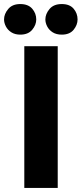

<svg xmlns="http://www.w3.org/2000/svg" viewBox="-39 -928 403 948"><path d="M81 -700H246V0H81ZM-19 -832Q-19 -859 1.5 -883.5Q22 -908 61 -908Q100 -908 120 -885Q140 -862 140 -832Q140 -805 120 -781Q100 -757 61 -757Q35 -757 17 -768.5Q-1 -780 -10 -797.5Q-19 -815 -19 -832ZM185 -832Q185 -859 205.5 -883.5Q226 -908 266 -908Q305 -908 324.5 -885Q344 -862 344 -832Q344 -805 324.5 -781Q305 -757 266 -757Q239 -757 221 -768.5Q203 -780 194 -797.5Q185 -815 185 -832Z"/></svg>

Font: Moderustic
Style: Bold
Weight: 700
Designer: Tural Alisoy
Foundry: TAFT Foundry
Version: Version 2.120